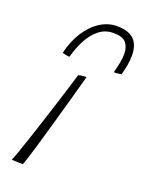

<svg xmlns="http://www.w3.org/2000/svg" viewBox="-140 -806 663 875"><g transform="rotate(20 191.0 -368.0)"><path d="M84 1Q79.5 1 67.8 0.8Q56 0.5 44.8 0Q33.5 -0.5 29.5 -1Q34.5 -11.5 45.5 -42.2Q56.5 -73 71 -117Q85.5 -161 101.8 -210.8Q118 -260.5 133.5 -309.5Q149 -358.5 161.8 -399.5Q174.5 -440.5 182 -466Q187 -468 193 -469Q199 -470 206.2 -470.5Q213.5 -471 221 -471Q216.5 -455 206.5 -418.5Q196.5 -382 183 -333.8Q169.5 -285.5 154.8 -233.8Q140 -182 126.2 -134Q112.5 -86 101.2 -50.2Q90 -14.5 84 1ZM81 -538Q95.5 -599 124.5 -643.8Q153.5 -688.5 192 -712.8Q230.5 -737 272 -737Q330 -737 356 -710.5Q382 -684 382 -633.5Q382 -611 377.5 -585.5Q373 -560 366.5 -538Q359.5 -536.5 353.8 -535.8Q348 -535 342.5 -534.8Q337 -534.5 330 -534.5Q336.5 -559 341.5 -583.5Q346.5 -608 346.5 -628Q346.5 -661.5 329.8 -681.8Q313 -702 268.5 -702Q228 -702 198.2 -678Q168.5 -654 148.2 -615.2Q128 -576.5 116 -531.5Q107.5 -531.5 97.8 -533.8Q88 -536 81 -538Z"/></g></svg>

Font: Grandstander Thin
Style: Italic
Weight: 100
Italic angle: -15°
Designer: Tyler Finck
Foundry: Etcetera Type Co
Version: Version 1.200